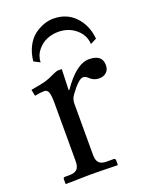

<svg xmlns="http://www.w3.org/2000/svg" viewBox="-126 -711 598 777"><g transform="rotate(-20 173.5 -323.0)"><path d="M309.6 -496.6Q308.1 -535.2 276.9 -561.8Q245.6 -588.4 200.7 -588.4Q176.3 -588.4 152.8 -578.9Q129.4 -569.3 111.6 -547.6Q93.8 -525.9 92.8 -496.6L66.4 -510.3Q69.8 -545.9 84.2 -573.5Q98.6 -601.1 118.9 -616Q139.2 -630.9 159.9 -638.2Q180.7 -645.5 200.7 -645.5Q257.8 -645.5 294.2 -607.7Q330.6 -569.8 336.4 -510.3ZM89.4 -71.8V-320.8Q89.4 -356.9 84.2 -369.6Q79.1 -382.3 66.9 -382.3Q49.3 -382.3 25.4 -377.4L20 -404.8Q65.9 -412.6 83.3 -417.5Q100.6 -422.4 123.5 -433.6Q140.1 -441.9 148.9 -441.9H164.1L161.1 -352.1H164.1Q225.6 -441.9 280.8 -441.9Q337.4 -441.9 337.4 -396Q337.4 -376.5 325.4 -365.5Q313.5 -354.5 293.9 -354.5Q270.5 -354.5 252.9 -372.1Q243.7 -381.3 232.9 -381.3Q213.9 -381.3 175.8 -328.6Q164.1 -312.5 164.1 -293.9V-71.8Q164.1 -49.3 173.8 -38.6Q183.6 -27.8 207 -27.8H236.3Q244.6 -27.8 244.6 -19.5V-1L242.7 1Q164.1 -1 125 -1L21.5 1L19.5 -1V-19.5Q19.5 -27.8 27.3 -27.8H46.4Q70.3 -27.8 79.8 -38.6Q89.4 -49.3 89.4 -71.8Z"/></g></svg>

Font: Libertinage
Style: f
Weight: 400
Designer: OSP
Foundry: OSP
Version: Version 1.0; 2008; OFL relea